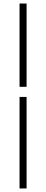

<svg xmlns="http://www.w3.org/2000/svg" viewBox="-20 -878 264 1093"><path d="M91.3 -383.8V-857.9H131.3V-383.8ZM91.3 194.8V-326.2H131.3V194.8Z"/></svg>

Font: TypoPRO Playfair Display SC
Style: Regular
Weight: 400
Designer: Claus Eggers Sørensen
Foundry: Claus Eggers Sørensen
Version: Version 1.004;PS 001.004;hotconv 1.0.70;makeotf.lib2.5.58329